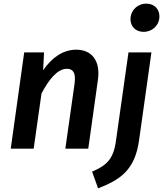

<svg xmlns="http://www.w3.org/2000/svg" viewBox="-20 -817 896 1055"><path d="M769 -642C818 -642 856 -679 856 -727C856 -767 828 -797 784 -797C735 -797 697 -760 697 -711C697 -672 725 -642 769 -642ZM399 -544C325 -544 264 -499 217 -431L222 -529H113L39 0H165L208 -303C247 -378 295 -439 347 -439C378 -439 398 -422 390 -359L339 0H465L518 -378C533 -482 485 -544 399 -544ZM519 218C642 170 721 117 744 -45L812 -529H686L617 -42C603 63 560 94 486 126Z"/></svg>

Font: Fira Sans Medium
Style: Italic
Weight: 500
Italic angle: -8°
Designer: bBox Type GmbH & Carrois Corporate GbR & Edenspiekermann AG
Foundry: bBox Type GmbH & Carrois Corporate GbR & Edenspiekermann AG
Version: Version 4.301;PS 004.301;hotconv 1.0.88;makeotf.lib2.5.64775